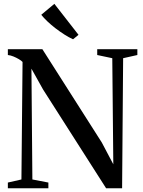

<svg xmlns="http://www.w3.org/2000/svg" viewBox="-20 -1006 764 1026"><path d="M22 0V-30.5L94.5 -47L100.5 -675Q93.5 -682.5 80.2 -690.2Q67 -698 51.8 -704.2Q36.5 -710.5 22 -712V-743H206.5L524 -244.5L585.5 -128L580 -695L499.5 -712V-743H714V-712L638 -695L632.5 0H547L210 -528L148 -639L153 -47L238.5 -30.5V0ZM369.5 -796.5Q348.5 -806 324.5 -821.2Q300.5 -836.5 277 -854.5Q253.5 -872.5 233.5 -891.5Q213.5 -910.5 200.5 -927L270.5 -985.5L399.5 -820L371 -796.5Z"/></svg>

Font: Merriweather 96pt Medium
Style: Regular
Weight: 500
Version: Version 2.100